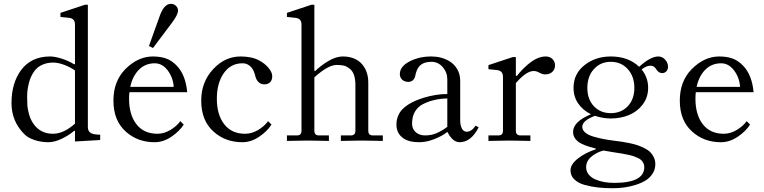

<svg xmlns="http://www.w3.org/2000/svg" viewBox="-20 -747 4053 1019"><path d="M41 -199.7Q41 -304.7 90.8 -373.5Q144.5 -447.3 246.1 -447.3Q271.5 -447.3 307.6 -435.8Q343.8 -424.3 374 -405.3L377.9 -408.2V-616.7Q377.9 -648.9 346.7 -652.3L300.8 -657.2V-678.7L430.7 -721.7H446.3V-72.8Q446.3 -50.8 461.4 -41.5Q476.6 -32.2 511.7 -32.2V-3.9L377.9 3.9V-51.8L375 -53.7Q344.2 -27.8 306.4 -10Q268.6 7.8 237.3 7.8Q198.2 7.8 163.1 -3.9Q127.9 -15.6 108.9 -35.2Q41 -103.5 41 -199.7ZM124 -235.4Q124 -205.6 125.2 -187.3Q126.5 -168.9 134 -141.1Q141.6 -113.3 156.7 -91.3Q193.8 -37.1 260.7 -37.1Q317.9 -37.1 377.9 -90.8V-373Q350.6 -392.1 318.6 -403.6Q286.6 -415 261.7 -415Q231.9 -415 205.3 -403.6Q178.7 -392.1 163.1 -370.6Q143.1 -343.8 133.5 -306.9Q124 -270 124 -235.4Z M770.5 -502.9 829.1 -666Q851.6 -726.6 886.7 -726.6Q903.8 -726.6 914.3 -715.6Q924.8 -704.6 924.8 -690.9Q924.8 -669.4 893.6 -627.4L792 -492.2ZM582 -212.9Q582 -315.4 644.5 -379.4Q711.9 -447.3 791 -447.3Q832 -447.3 862.3 -436.3Q892.6 -425.3 918.9 -397.5Q965.3 -348.6 973.6 -257.8H667Q665 -242.7 665 -223.1Q665 -137.7 704.3 -87.4Q743.7 -37.1 814.9 -37.1Q850.6 -37.1 884 -57.1Q917.5 -77.1 937 -104L955.1 -85.9Q933.1 -50.8 889.9 -21.5Q846.7 7.8 800.8 7.8Q710.9 7.8 648.9 -47.4Q582 -106 582 -212.9ZM671.4 -286.1H901.9Q898.9 -334.5 870.4 -372.8Q841.8 -411.1 801.3 -411.1Q751.5 -411.1 717.5 -377.2Q683.6 -343.3 671.4 -286.1Z M1047.9 -212.9Q1047.9 -312.5 1111.8 -380.4Q1173.8 -447.3 1256.8 -447.3Q1316.4 -447.3 1355.5 -426.3Q1386.2 -409.7 1405.5 -386.2Q1424.8 -362.8 1424.8 -342.8Q1424.8 -321.8 1413.6 -310.5Q1402.3 -299.3 1382.8 -299.3Q1365.2 -299.3 1353 -310.5Q1340.8 -321.8 1335.9 -339.8Q1328.6 -370.1 1318.8 -383.3Q1298.3 -411.1 1267.1 -411.1Q1204.1 -411.1 1167.5 -358.4Q1130.9 -305.7 1130.9 -223.1Q1130.9 -137.7 1170.2 -87.4Q1209.5 -37.1 1280.8 -37.1Q1316.4 -37.1 1349.9 -57.1Q1383.3 -77.1 1402.8 -104L1420.9 -85.9Q1398.9 -50.8 1355.7 -21.5Q1312.5 7.8 1266.6 7.8Q1176.8 7.8 1114.7 -47.4Q1047.9 -106 1047.9 -212.9Z M1502.9 1V-28.3H1555.7Q1580.1 -28.3 1580.1 -52.7V-616.7Q1580.1 -648.9 1548.8 -652.3L1502.9 -657.2V-678.7L1632.8 -721.7H1648.4V-372.1L1651.9 -369.1Q1680.7 -397.9 1721.9 -422.6Q1763.2 -447.3 1798.8 -447.3Q1856 -447.3 1891.6 -416.5Q1934.6 -376.5 1934.6 -308.6V-52.7Q1934.6 -28.3 1959 -28.3H2011.7V1Q2010.3 1 1963.6 0Q1917 -1 1900.4 -1Q1883.8 -1 1837.2 0Q1790.5 1 1789.1 1V-28.3H1841.8Q1866.2 -28.3 1866.2 -52.7V-296.4Q1866.2 -359.9 1835.4 -382.8Q1821.3 -394 1807.1 -398.2Q1793 -402.3 1766.6 -402.3Q1721.2 -402.3 1648.4 -336.4V-52.7Q1648.4 -28.3 1672.9 -28.3H1725.6V1Q1724.1 1 1677.5 0Q1630.9 -1 1614.3 -1Q1597.7 -1 1551 0Q1504.4 1 1502.9 1Z M2084 -85.9Q2084 -110.4 2092.5 -131.1Q2101.1 -151.9 2114.7 -166.3Q2128.4 -180.7 2148.4 -193.1Q2168.5 -205.6 2187.5 -213.4Q2206.5 -221.2 2230 -228.5Q2293.5 -248 2354 -248V-325.7Q2354 -362.8 2329.6 -390.9Q2305.2 -418.9 2271 -418.9Q2224.1 -418.9 2203.6 -393.1Q2189.9 -376 2184.1 -345.2Q2181.6 -332 2172.4 -322.3Q2163.1 -312.5 2146 -312.5Q2127.4 -312.5 2114.7 -324Q2102.1 -335.4 2102.1 -354Q2102.1 -394 2153.1 -420.7Q2204.1 -447.3 2269 -447.3Q2322.3 -447.3 2363.3 -423.3Q2390.6 -407.2 2406.5 -380.1Q2422.4 -353 2422.4 -319.3V-107.4Q2422.4 -83.5 2430.9 -65.7Q2439.5 -47.9 2457.5 -47.9Q2482.4 -47.9 2504.4 -80.1L2520.5 -71.3Q2480 7.8 2418.9 7.8Q2398.4 7.8 2380.9 -9.3Q2363.3 -26.4 2356 -45.9L2350.1 -43.9Q2328.1 -25.9 2285.9 -9Q2243.7 7.8 2204.6 7.8Q2148.9 7.8 2118.7 -14.6Q2084 -40 2084 -85.9ZM2167 -90.8Q2167 -62.5 2186.5 -45.4Q2206.1 -28.3 2236.3 -28.3Q2269.5 -28.3 2297.1 -40.3Q2324.7 -52.2 2354 -73.7V-224.6Q2278.3 -222.7 2222.2 -192.9Q2197.3 -179.7 2182.1 -154.1Q2167 -128.4 2167 -90.8Z M2572.3 1V-28.3H2625Q2649.4 -28.3 2649.4 -52.7V-339.4Q2649.4 -371.6 2618.2 -375L2572.3 -379.9V-401.4L2702.1 -444.3H2717.8V-346.2L2722.7 -343.3Q2749.5 -377.4 2780.3 -403.8Q2831.1 -447.3 2876 -447.3Q2899.4 -447.3 2912.6 -433.1Q2925.8 -418.9 2925.8 -400.9Q2925.8 -379.4 2911.6 -365.7Q2897.5 -352.1 2872.1 -352.1Q2859.9 -352.1 2841.3 -361.8Q2827.6 -370.1 2812 -370.1Q2773.4 -370.1 2717.8 -306.2V-52.7Q2717.8 -28.3 2742.2 -28.3H2794.9V1Q2793.5 1 2746.8 0Q2700.2 -1 2683.6 -1Q2667 -1 2620.4 0Q2573.7 1 2572.3 1Z M3007.8 157.2Q3007.8 125.5 3046.6 94.7Q3085.4 64 3142.6 44.9V41.5Q3071.8 24.4 3046.6 3.4Q3021.5 -17.6 3021.5 -46.9Q3021.5 -101.1 3116.2 -140.6Q3073.7 -161.6 3048.8 -197.5Q3023.9 -233.4 3023.9 -280.8Q3023.9 -355.5 3082.3 -401.4Q3140.6 -447.3 3221.7 -447.3Q3314.5 -447.3 3372.1 -392.6Q3432.6 -447.3 3473.6 -447.3Q3495.1 -447.3 3510.3 -430.4Q3525.4 -413.6 3525.4 -392.6Q3525.4 -377.9 3516.4 -368.4Q3507.3 -358.9 3494.1 -358.9Q3476.6 -358.9 3463.4 -378.4Q3452.1 -398.4 3433.1 -398.4Q3410.2 -398.4 3385.3 -378.4Q3419.9 -335.9 3419.9 -280.8Q3419.9 -231 3391.6 -193.1Q3363.3 -155.3 3318.8 -136.7Q3274.4 -118.2 3221.7 -118.2Q3180.2 -118.2 3137.7 -132.3Q3070.3 -106.9 3070.3 -74.2Q3070.3 -57.1 3085.7 -43.7Q3101.1 -30.3 3129.9 -22Q3158.7 -13.7 3183.1 -9Q3207.5 -4.4 3241.2 0Q3265.1 2.9 3281.5 5.4Q3297.9 7.8 3322.5 12.9Q3347.2 18.1 3364 23.9Q3380.9 29.8 3400.1 39.3Q3419.4 48.8 3430.9 60.3Q3442.4 71.8 3450.2 88.1Q3458 104.5 3458 124Q3458 151.9 3443.4 174.6Q3428.7 197.3 3405.8 211.2Q3382.8 225.1 3352.3 234.6Q3321.8 244.1 3292.2 248Q3262.7 252 3232.9 252Q3189.9 252 3153.8 248Q3117.7 244.1 3082.8 234.4Q3047.9 224.6 3027.8 204.8Q3007.8 185.1 3007.8 157.2ZM3090.8 140.1Q3090.8 162.1 3104 178.7Q3117.2 195.3 3138.9 204.8Q3160.6 214.4 3186 219Q3211.4 223.6 3239.3 223.6Q3399.4 223.6 3399.4 140.1Q3399.4 128.9 3395 119.6Q3390.6 110.4 3384 103.5Q3377.4 96.7 3364.5 90.8Q3351.6 85 3340.6 81.3Q3329.6 77.6 3309.3 73.5Q3289.1 69.3 3275.1 67.1Q3261.2 64.9 3235.8 61Q3203.6 56.2 3182.1 51.8Q3144.5 62 3117.7 85.2Q3090.8 108.4 3090.8 140.1ZM3097.2 -280.8Q3097.2 -220.2 3131.8 -183.3Q3166.5 -146.5 3221.7 -146.5Q3276.9 -146.5 3311.8 -183.3Q3346.7 -220.2 3346.7 -280.8Q3346.7 -341.3 3311.8 -380.1Q3276.9 -418.9 3221.7 -418.9Q3167 -418.9 3132.1 -380.4Q3097.2 -341.8 3097.2 -280.8Z M3587.9 -212.9Q3587.9 -315.4 3650.4 -379.4Q3717.8 -447.3 3796.9 -447.3Q3837.9 -447.3 3868.2 -436.3Q3898.4 -425.3 3924.8 -397.5Q3971.2 -348.6 3979.5 -257.8H3672.9Q3670.9 -242.7 3670.9 -223.1Q3670.9 -137.7 3710.2 -87.4Q3749.5 -37.1 3820.8 -37.1Q3856.4 -37.1 3889.9 -57.1Q3923.3 -77.1 3942.9 -104L3960.9 -85.9Q3939 -50.8 3895.8 -21.5Q3852.5 7.8 3806.6 7.8Q3716.8 7.8 3654.8 -47.4Q3587.9 -106 3587.9 -212.9ZM3677.2 -286.1H3907.7Q3904.8 -334.5 3876.2 -372.8Q3847.7 -411.1 3807.1 -411.1Q3757.3 -411.1 3723.4 -377.2Q3689.5 -343.3 3677.2 -286.1Z"/></svg>

Font: Theano Old Style
Style: Regular
Weight: 400
Designer: Alexey Kryukov
Version: Version 2.00